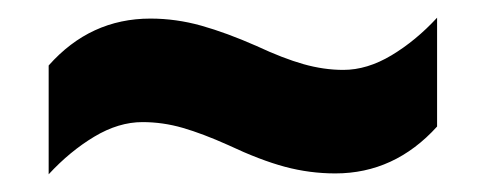

<svg xmlns="http://www.w3.org/2000/svg" viewBox="-20 -527 549 217"><path d="M238 -363Q209 -376 186.5 -382.5Q164 -389 141 -389Q114 -389 86.5 -372.5Q59 -356 35 -330V-453Q82 -506 150 -506Q179 -506 207.5 -498Q236 -490 270 -475Q300 -461 323 -454.5Q346 -448 368 -448Q395 -448 422.5 -464.5Q450 -481 474 -507V-384Q426 -331 359 -331Q330 -331 302 -338.5Q274 -346 238 -363Z"/></svg>

Font: Noto Sans Telugu UI Condensed ExtraBold
Style: Regular
Weight: 800
Width: 3
Designer: Jelle Bosma - Monotype Design Team
Foundry: Monotype Imaging Inc.
Version: Version 2.006; ttfautohint (v1.8.4.7-5d5b)